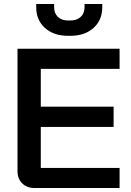

<svg xmlns="http://www.w3.org/2000/svg" viewBox="-20 -945 659 965"><path d="M68 -85V-700H581V-599H185V-409H551V-307H185V-101H581V0H154Q115 0 91.5 -23.5Q68 -47 68 -85ZM162 -909V-925H252V-909Q252 -878 271 -860Q290 -842 322 -842H334Q366 -842 385.5 -860Q405 -878 405 -909V-925H494V-909Q494 -844 450 -804.5Q406 -765 334 -765H322Q250 -765 206 -804.5Q162 -844 162 -909Z"/></svg>

Font: Bai Jamjuree SemiBold
Style: Regular
Weight: 600
Version: Version 1.000; ttfautohint (v1.6)